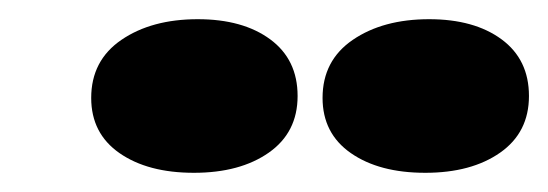

<svg xmlns="http://www.w3.org/2000/svg" viewBox="-20 -770 571 200"><path d="M290 -670Q290 -632 260 -611Q230 -590 182 -590Q134 -590 104.5 -610.5Q75 -631 75 -668Q75 -707 106.5 -728.5Q138 -750 186 -750Q233 -750 261.5 -729Q290 -708 290 -670ZM531 -670Q531 -632 501 -611Q471 -590 423 -590Q375 -590 345.5 -610.5Q316 -631 316 -668Q316 -707 347.5 -728.5Q379 -750 427 -750Q474 -750 502.5 -729Q531 -708 531 -670Z"/></svg>

Font: Sansita ExtraBold Italic
Style: Regular
Weight: 800
Italic angle: -11°
Designer: Pablo Cosgaya
Foundry: Omnibus-Type
Version: Version 1.006